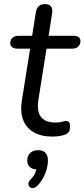

<svg xmlns="http://www.w3.org/2000/svg" viewBox="-20 -662 415 943"><path d="M237.9 8.9Q181.3 8.9 144.6 -12.9Q107.9 -34.8 93.3 -74Q78.7 -113.3 87.1 -166.6L128 -423.1H66Q49.4 -423.1 39.9 -430.2Q30.4 -437.2 30.4 -449.8Q30.4 -467.9 42.1 -477.1Q53.8 -486.3 72.7 -486.3H137.7L156.4 -603.6Q159.8 -623 171 -632.5Q182.2 -641.9 201.1 -641.9Q221.4 -641.9 230.4 -630Q239.4 -618.1 235.9 -596.3L218.7 -486.3H339Q356.6 -486.3 365.8 -480Q375.1 -473.7 375.1 -460.1Q375.1 -443.5 364.3 -433.3Q353.6 -423.1 335.1 -423.1H208.5L169.1 -175.2Q159.5 -113.6 181.9 -86.9Q204.2 -60.1 251.2 -60.1Q272.4 -60.1 284.2 -63.9Q296 -67.7 304.4 -67.7Q314.2 -67.7 319.1 -62.3Q324 -57 324 -43.3Q324 -22.6 317.5 -13.6Q311 -4.5 297.9 -0.1Q286.9 3.9 269.6 6.4Q252.4 8.9 237.9 8.9ZM162.1 251.4Q152.2 261.3 142.1 261.5Q132 261.7 125.7 256.1Q119.3 250.4 119.5 240.5Q119.8 230.6 129.6 220.3Q144.7 204.7 152 189.2Q159.3 173.7 161.8 156.1L164.9 170.7Q140.8 170.7 127.2 158.8Q113.7 146.9 113.7 126.6Q113.7 102.6 128.6 89Q143.5 75.5 167.5 75.5Q190.6 75.5 202.9 88.2Q215.3 100.8 215.3 125.7Q215.3 148.1 208.5 171.4Q201.8 194.8 189.9 215.4Q178 236 162.1 251.4Z"/></svg>

Font: Nunito ExtraLight
Style: Italic
Weight: 200
Italic angle: -9°
Designer: Vernon Adams
Foundry: Vernon Adams
Version: Version 3.602